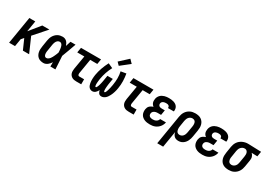

<svg xmlns="http://www.w3.org/2000/svg" viewBox="29 -1864 4465 3171"><g transform="rotate(30 2261.5 -278.5)"><path d="M18 0 104 -520H217L183 -313L351 -520H486L276 -282L400 0H281L196 -192L155 -145L131 0Z M675 8Q647 8 620.5 1Q594 -6 573.5 -22Q553 -38 540 -61.5Q527 -85 522 -111.5Q517 -138 518 -166Q519 -194 524 -222L543 -342Q547 -366 554 -389Q561 -412 573.5 -434Q586 -456 604 -474.5Q622 -493 644 -505.5Q666 -518 690 -523Q714 -528 737 -528Q760 -528 780.5 -520Q801 -512 816 -497Q831 -482 841 -462.5Q851 -443 858 -423Q866 -447 873.5 -471.5Q881 -496 889 -520H985Q960 -452 936.5 -384.5Q913 -317 886 -250Q891 -188 894 -125Q897 -62 901 0H805Q805 -21 805.5 -41.5Q806 -62 806 -83Q795 -65 781.5 -49Q768 -33 751 -20Q734 -7 714.5 0.5Q695 8 675 8ZM675 -88Q694 -88 711 -100Q728 -112 740 -127.5Q752 -143 761 -160.5Q770 -178 778 -195.5Q786 -213 793.5 -231Q801 -249 807 -267Q806 -284 805 -300.5Q804 -317 802 -333.5Q800 -350 796.5 -366Q793 -382 786 -396.5Q779 -411 766.5 -421.5Q754 -432 737 -432Q725 -432 713.5 -427.5Q702 -423 692.5 -414.5Q683 -406 676.5 -395Q670 -384 665.5 -373Q661 -362 658 -350Q655 -338 653 -327L634 -207Q631 -194 630 -182Q629 -170 629 -157.5Q629 -145 631 -133.5Q633 -122 638.5 -111.5Q644 -101 653.5 -94.5Q663 -88 675 -88Z M1300 0Q1278 0 1257 -3.5Q1236 -7 1218 -17Q1200 -27 1187 -42.5Q1174 -58 1167.5 -77.5Q1161 -97 1161 -119Q1161 -141 1164 -163L1208 -424H1073L1089 -520H1471L1455 -424H1320L1274 -147Q1273 -138 1273 -129.5Q1273 -121 1275.5 -113.5Q1278 -106 1285 -101Q1292 -96 1300 -96H1393V0Z M1606 8Q1586 8 1569 -0.5Q1552 -9 1540.5 -23.5Q1529 -38 1523 -56Q1517 -74 1513.5 -93Q1510 -112 1509 -131.5Q1508 -151 1508.5 -170.5Q1509 -190 1511 -210Q1513 -230 1516 -250Q1528 -321 1553 -391Q1578 -461 1613 -528L1703 -487Q1671 -427 1649.5 -363.5Q1628 -300 1617 -235Q1616 -228 1615 -221.5Q1614 -215 1613 -208Q1612 -201 1611.5 -194Q1611 -187 1610 -180.5Q1609 -174 1608.5 -167Q1608 -160 1607.5 -153Q1607 -146 1607 -139.5Q1607 -133 1607 -126Q1607 -119 1607.5 -112.5Q1608 -106 1609.5 -99.5Q1611 -93 1613.5 -86.5Q1616 -80 1623 -80Q1630 -80 1635 -86.5Q1640 -93 1643 -99.5Q1646 -106 1649 -112.5Q1652 -119 1654 -125.5Q1656 -132 1658.5 -138.5Q1661 -145 1662.5 -152Q1664 -159 1666 -165.5Q1668 -172 1669.5 -179Q1671 -186 1672.5 -192.5Q1674 -199 1675.5 -206Q1677 -213 1678 -219.5Q1679 -226 1680.5 -233Q1682 -240 1683 -246.5Q1684 -253 1685 -260L1698 -338H1801L1788 -260Q1787 -253 1786 -246.5Q1785 -240 1784 -233Q1783 -226 1782 -219.5Q1781 -213 1780.5 -206Q1780 -199 1779 -192.5Q1778 -186 1777.5 -179Q1777 -172 1776.5 -165.5Q1776 -159 1775.5 -152Q1775 -145 1775 -138.5Q1775 -132 1775 -125.5Q1775 -119 1775.5 -112.5Q1776 -106 1777 -99.5Q1778 -93 1781 -86.5Q1784 -80 1790 -80Q1797 -80 1802 -86.5Q1807 -93 1810 -99.5Q1813 -106 1815.5 -112.5Q1818 -119 1820.5 -125.5Q1823 -132 1825 -139Q1827 -146 1829 -152.5Q1831 -159 1832.5 -166Q1834 -173 1836 -179.5Q1838 -186 1839.5 -193Q1841 -200 1842 -206.5Q1843 -213 1844.5 -220Q1846 -227 1847.5 -233.5Q1849 -240 1850 -247Q1851 -254 1852 -260Q1863 -324 1863 -387.5Q1863 -451 1849 -511L1950 -528Q1962 -461 1964 -391Q1966 -321 1954 -250Q1951 -230 1946.5 -210Q1942 -190 1936 -170.5Q1930 -151 1922.5 -131.5Q1915 -112 1905 -93Q1895 -74 1883 -56Q1871 -38 1855 -23.5Q1839 -9 1819 -0.5Q1799 8 1779 8Q1763 8 1749.5 2Q1736 -4 1727 -15.5Q1718 -27 1713 -41Q1708 -55 1705 -70Q1697 -55 1687.5 -41Q1678 -27 1665.5 -15.5Q1653 -4 1637.5 2Q1622 8 1606 8ZM1777 -574 1726 -626 1885 -772 1947 -708Z M2300 0Q2278 0 2257 -3.5Q2236 -7 2218 -17Q2200 -27 2187 -42.5Q2174 -58 2167.5 -77.5Q2161 -97 2161 -119Q2161 -141 2164 -163L2208 -424H2073L2089 -520H2471L2455 -424H2320L2274 -147Q2273 -138 2273 -129.5Q2273 -121 2275.5 -113.5Q2278 -106 2285 -101Q2292 -96 2300 -96H2393V0Z M2704 8Q2678 8 2652 4.5Q2626 1 2602.5 -8.5Q2579 -18 2559.5 -34Q2540 -50 2528.5 -72Q2517 -94 2514 -120Q2511 -146 2515 -173Q2518 -191 2525.5 -208.5Q2533 -226 2547 -239Q2561 -252 2578 -261Q2595 -270 2613 -276Q2599 -286 2588.5 -299.5Q2578 -313 2572.5 -329Q2567 -345 2566.5 -363Q2566 -381 2569 -399Q2572 -420 2581.5 -439.5Q2591 -459 2606.5 -475Q2622 -491 2641.5 -501.5Q2661 -512 2682 -518Q2703 -524 2723.5 -526Q2744 -528 2764 -528Q2788 -528 2810.5 -525.5Q2833 -523 2854 -516.5Q2875 -510 2893.5 -498.5Q2912 -487 2924.5 -469.5Q2937 -452 2941.5 -430Q2946 -408 2943 -385Q2942 -383 2942 -381Q2942 -379 2941 -377H2830Q2830 -378 2830 -378.5Q2830 -379 2830 -380Q2832 -393 2827 -404Q2822 -415 2812 -421.5Q2802 -428 2789.5 -430Q2777 -432 2764 -432Q2751 -432 2738 -430Q2725 -428 2712.5 -422.5Q2700 -417 2690.5 -406Q2681 -395 2679 -382Q2676 -368 2680 -354.5Q2684 -341 2694.5 -332.5Q2705 -324 2718.5 -321Q2732 -318 2746 -318H2804L2788 -222H2731Q2720 -222 2709 -221.5Q2698 -221 2687.5 -218Q2677 -215 2666.5 -210.5Q2656 -206 2647 -198.5Q2638 -191 2632.5 -180.5Q2627 -170 2626 -160Q2623 -143 2628 -128Q2633 -113 2645 -104Q2657 -95 2672.5 -91.5Q2688 -88 2704 -88Q2721 -88 2737 -91Q2753 -94 2768.5 -102.5Q2784 -111 2795 -125Q2806 -139 2809 -155H2920Q2916 -132 2905.5 -109Q2895 -86 2879 -66.5Q2863 -47 2842.5 -32Q2822 -17 2799 -8Q2776 1 2752 4.5Q2728 8 2704 8Z M2967 215 3059 -342Q3063 -367 3071 -391Q3079 -415 3093 -437.5Q3107 -460 3127 -478Q3147 -496 3170.5 -507.5Q3194 -519 3219 -523.5Q3244 -528 3268 -528Q3298 -528 3326.5 -522Q3355 -516 3378 -501Q3401 -486 3417 -463.5Q3433 -441 3440.5 -413.5Q3448 -386 3447.5 -356.5Q3447 -327 3442 -298L3422 -178Q3418 -155 3412 -133Q3406 -111 3395.5 -90Q3385 -69 3370 -50.5Q3355 -32 3335 -18Q3315 -4 3292.5 2Q3270 8 3248 8Q3225 8 3204 1.5Q3183 -5 3168 -19.5Q3153 -34 3144 -53Q3135 -72 3131 -93L3080 215ZM3217 -88Q3235 -88 3253.5 -97Q3272 -106 3284 -122Q3296 -138 3302.5 -156.5Q3309 -175 3312 -193L3332 -313Q3334 -327 3335 -340.5Q3336 -354 3334.5 -367.5Q3333 -381 3328.5 -393Q3324 -405 3315 -414Q3306 -423 3293.5 -427.5Q3281 -432 3267 -432Q3249 -432 3230 -423Q3211 -414 3198.5 -398.5Q3186 -383 3179.5 -364.5Q3173 -346 3169 -327L3152 -220Q3149 -205 3148 -190Q3147 -175 3148.5 -161Q3150 -147 3154 -133.5Q3158 -120 3166.5 -109.5Q3175 -99 3188.5 -93.5Q3202 -88 3217 -88Z M3704 8Q3678 8 3652 4.5Q3626 1 3602.5 -8.5Q3579 -18 3559.5 -34Q3540 -50 3528.5 -72Q3517 -94 3514 -120Q3511 -146 3515 -173Q3518 -191 3525.5 -208.5Q3533 -226 3547 -239Q3561 -252 3578 -261Q3595 -270 3613 -276Q3599 -286 3588.5 -299.5Q3578 -313 3572.5 -329Q3567 -345 3566.5 -363Q3566 -381 3569 -399Q3572 -420 3581.5 -439.5Q3591 -459 3606.5 -475Q3622 -491 3641.5 -501.5Q3661 -512 3682 -518Q3703 -524 3723.5 -526Q3744 -528 3764 -528Q3788 -528 3810.5 -525.5Q3833 -523 3854 -516.5Q3875 -510 3893.5 -498.5Q3912 -487 3924.5 -469.5Q3937 -452 3941.5 -430Q3946 -408 3943 -385Q3942 -383 3942 -381Q3942 -379 3941 -377H3830Q3830 -378 3830 -378.5Q3830 -379 3830 -380Q3832 -393 3827 -404Q3822 -415 3812 -421.5Q3802 -428 3789.5 -430Q3777 -432 3764 -432Q3751 -432 3738 -430Q3725 -428 3712.5 -422.5Q3700 -417 3690.5 -406Q3681 -395 3679 -382Q3676 -368 3680 -354.5Q3684 -341 3694.5 -332.5Q3705 -324 3718.5 -321Q3732 -318 3746 -318H3804L3788 -222H3731Q3720 -222 3709 -221.5Q3698 -221 3687.5 -218Q3677 -215 3666.5 -210.5Q3656 -206 3647 -198.5Q3638 -191 3632.5 -180.5Q3627 -170 3626 -160Q3623 -143 3628 -128Q3633 -113 3645 -104Q3657 -95 3672.5 -91.5Q3688 -88 3704 -88Q3721 -88 3737 -91Q3753 -94 3768.5 -102.5Q3784 -111 3795 -125Q3806 -139 3809 -155H3920Q3916 -132 3905.5 -109Q3895 -86 3879 -66.5Q3863 -47 3842.5 -32Q3822 -17 3799 -8Q3776 1 3752 4.5Q3728 8 3704 8Z M4205 8Q4176 8 4147.5 2Q4119 -4 4095.5 -19Q4072 -34 4056.5 -56.5Q4041 -79 4033.5 -106.5Q4026 -134 4026.5 -163.5Q4027 -193 4032 -222L4051 -342Q4055 -367 4064 -391.5Q4073 -416 4087.5 -437.5Q4102 -459 4123 -476.5Q4144 -494 4167.5 -505Q4191 -516 4216 -522Q4241 -528 4266 -528Q4270 -528 4273.5 -528Q4277 -528 4281 -528L4523 -520L4507 -424L4397 -428Q4410 -416 4419 -401.5Q4428 -387 4433 -370Q4438 -353 4437.5 -334.5Q4437 -316 4434 -298L4414 -178Q4410 -153 4402 -129Q4394 -105 4380 -82.5Q4366 -60 4346 -42Q4326 -24 4303 -12.5Q4280 -1 4255 3.5Q4230 8 4205 8ZM4206 -88Q4225 -88 4243.5 -97Q4262 -106 4275 -121.5Q4288 -137 4294.5 -156Q4301 -175 4304 -193L4324 -313Q4327 -333 4327.5 -352Q4328 -371 4322.5 -388.5Q4317 -406 4303.5 -418.5Q4290 -431 4271 -432H4265Q4264 -432 4262.5 -432Q4261 -432 4259 -432Q4241 -432 4222.5 -422.5Q4204 -413 4191 -397.5Q4178 -382 4171 -363.5Q4164 -345 4161 -327L4142 -207Q4139 -193 4138 -179.5Q4137 -166 4139 -152.5Q4141 -139 4145.5 -127Q4150 -115 4158.5 -106Q4167 -97 4180 -92.5Q4193 -88 4206 -88Z"/></g></svg>

Font: Iosevka SS04 Oblique
Style: Bold
Weight: 700
Italic angle: -9°
Monospace: yes
Designer: Belleve Invis
Foundry: Belleve Invis
Version: Version 19.0.0; ttfautohint (v1.8.4)